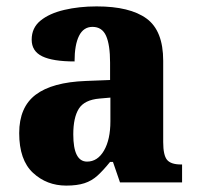

<svg xmlns="http://www.w3.org/2000/svg" viewBox="-20 -570 616 600"><path d="M187 10Q126 10 83 -30Q40 -70 40 -154Q40 -235 91.5 -274Q143 -313 248 -317L324 -320V-374Q324 -430 311.5 -458Q299 -486 269 -486Q241 -486 227 -458Q213 -430 213 -378Q145 -378 112 -394Q79 -410 79 -446Q79 -483 106.5 -505.5Q134 -528 180.5 -539Q227 -550 282 -550Q386 -550 438 -512Q490 -474 490 -380V-126Q490 -85 502 -70.5Q514 -56 546 -56H549V0H355L333 -64H324Q303 -38 285 -21.5Q267 -5 244 2.5Q221 10 187 10ZM252 -65Q285 -65 305 -99.5Q325 -134 325 -191V-265L291 -262Q244 -258 226.5 -230.5Q209 -203 209 -150Q209 -65 252 -65Z"/></svg>

Font: Noto Serif SemiCondensed ExtraBold
Style: Regular
Weight: 800
Width: 4
Designer: Monotype Design Team
Foundry: Monotype Imaging Inc.
Version: Version 2.015